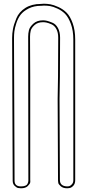

<svg xmlns="http://www.w3.org/2000/svg" viewBox="-20 -814 468 1029"><path d="M289 -284 291 -405 292 -612Q292 -640 282 -658.5Q272 -677 255.5 -684Q239 -691 229.5 -693Q220 -695 212 -695H210Q182 -695 165 -679.5Q148 -664 144.5 -649Q141 -634 141 -618V-611L142 -405V-256V151Q143 156 142 163.5Q141 171 129 183Q117 195 93 195H92Q85 195 77 193.5Q69 192 58.5 182Q48 172 48 154V146L45 -600V-611Q45 -634 49.5 -658.5Q54 -683 68 -716.5Q82 -750 116 -771.5Q150 -793 200 -793Q206 -794 215 -794Q232 -794 249.5 -791Q267 -788 292.5 -776.5Q318 -765 337 -746Q356 -727 369.5 -689.5Q383 -652 383 -602V152Q383 171 372.5 182Q362 193 351 194L340 195Q318 195 306 184.5Q294 174 292.5 167Q291 160 291 154ZM299 -284 301 150Q301 184 340 185Q345 185 350.5 184Q356 183 364.5 174.5Q373 166 373 152V-602Q373 -650 360 -685.5Q347 -721 329.5 -739Q312 -757 288 -768Q264 -779 248 -781.5Q232 -784 215 -784L202 -783H201H200Q162 -783 133.5 -768.5Q105 -754 90.5 -735Q76 -716 67.5 -689.5Q59 -663 57 -645.5Q55 -628 55 -611V-600L58 146V154Q58 185 92 185H93Q106 185 115 181.5Q124 178 127 172Q130 166 131 162Q132 158 132 154V152L131 -610V-618Q131 -635 135 -652Q139 -669 158.5 -687Q178 -705 210 -705H212Q221 -705 231.5 -702.5Q242 -700 260.5 -692.5Q279 -685 290.5 -664Q302 -643 302 -612L301 -405Q299 -289 299 -284Z"/></svg>

Font: Soda Fountain
Style: Outline
Weight: 400
Version: Version 1.0